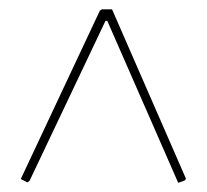

<svg xmlns="http://www.w3.org/2000/svg" viewBox="-20 -507 447 415"><path d="M379.9 -117.2 365.2 -111.8 211.9 -461.9H208L43.9 -116.2L39.1 -112.8L24.9 -120.1L195.8 -483.9L200.2 -486.8H222.2L381.8 -121.1Z"/></svg>

Font: Datalegreya
Style: Thin
Weight: 250
Designer: Figs Lab
Foundry: Figs Lab
Version: Version 1.002;PS 001.002;hotconv 1.0.70;makeotf.lib2.5.58329